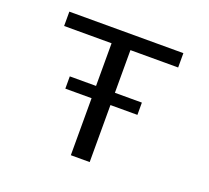

<svg xmlns="http://www.w3.org/2000/svg" viewBox="-120 -850 1089 1000"><g transform="rotate(20 425.0 -350.0)"><path d="M219.5 -384H365V-620.5H102V-700H734V-620.5H469.5V-384H619V-316H469.5V0H365V-316H219.5Z"/></g></svg>

Font: League Mono Wide
Style: Regular
Weight: 400
Width: 8
Designer: Tyler Finck
Foundry: The League of Moveable Type / Tyler Finck
Version: Version 2.210